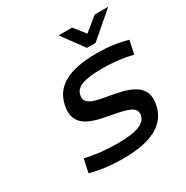

<svg xmlns="http://www.w3.org/2000/svg" viewBox="-159 -811 919 951"><g transform="rotate(-30 300.0 -335.5)"><path d="M335 -207C414 -192 469 -181 459 -133C450 -90 401 -70 288 -70C225 -70 163 -77 107 -90L91 -14C149 1 207 9 276 9C436 9 529 -37 550 -138C576 -259 462 -279 366 -296C303 -307 237 -317 249 -370C257 -410 300 -430 408 -430C469 -430 529 -423 581 -410L597 -486C543 -501 486 -509 422 -509C264 -509 178 -463 158 -365C131 -238 251 -223 335 -207ZM304 -680 395 -556H444L588 -680H511L432 -616L381 -680Z"/></g></svg>

Font: LT Wave Mono
Style: Italic
Weight: 400
Designer: Daniel Lyons
Version: Version 2.5 (Glyphs App)